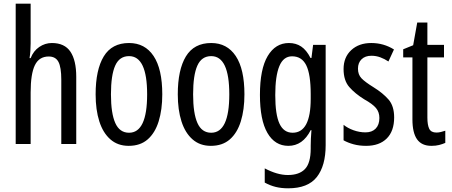

<svg xmlns="http://www.w3.org/2000/svg" viewBox="-20 -846 2446 1040"><path d="M146 -611Q146 -567 140 -531H146Q161 -570 192.5 -591.5Q224 -613 261 -613Q330 -613 361.5 -566Q393 -519 393 -430V-66H312V-414Q312 -482 296.5 -511Q281 -540 244 -540Q192 -540 169 -493Q146 -446 146 -345V-66H65V-826H146Z M859 -335Q859 -252 839.5 -189Q820 -126 780 -91Q740 -56 677 -56Q618 -56 578 -91Q538 -126 518 -188.5Q498 -251 498 -335Q498 -468 542 -540.5Q586 -613 679 -613Q765 -613 812 -542.5Q859 -472 859 -335ZM581 -335Q581 -232 604.5 -179.5Q628 -127 679 -127Q777 -127 777 -335Q777 -542 679 -542Q627 -542 604 -490.5Q581 -439 581 -335Z M1304 -335Q1304 -252 1284.5 -189Q1265 -126 1225 -91Q1185 -56 1122 -56Q1063 -56 1023 -91Q983 -126 963 -188.5Q943 -251 943 -335Q943 -468 987 -540.5Q1031 -613 1124 -613Q1210 -613 1257 -542.5Q1304 -472 1304 -335ZM1026 -335Q1026 -232 1049.5 -179.5Q1073 -127 1124 -127Q1222 -127 1222 -335Q1222 -542 1124 -542Q1072 -542 1049 -490.5Q1026 -439 1026 -335Z M1545 -613Q1583 -613 1611.5 -594Q1640 -575 1662 -532H1667L1676 -603H1744V-60Q1744 52 1696 113Q1648 174 1541 174Q1504 174 1473.5 166.5Q1443 159 1414 143V66Q1482 102 1539 102Q1601 102 1632 69.5Q1663 37 1663 -41V-57Q1663 -74 1664 -95.5Q1665 -117 1667 -141H1663Q1620 -56 1542 -56Q1469 -56 1428.5 -126Q1388 -196 1388 -332Q1388 -472 1430 -542.5Q1472 -613 1545 -613ZM1562 -541Q1515 -541 1493 -487.5Q1471 -434 1471 -331Q1471 -225 1494 -176Q1517 -127 1565 -127Q1663 -127 1663 -311V-336Q1663 -443 1639 -492Q1615 -541 1562 -541Z M2115 -210Q2115 -136 2075 -96Q2035 -56 1963 -56Q1926 -56 1895 -64.5Q1864 -73 1841 -86V-170Q1863 -152 1895 -140.5Q1927 -129 1960 -129Q1995 -129 2015 -149.5Q2035 -170 2035 -207Q2035 -239 2016.5 -261Q1998 -283 1953 -308Q1903 -339 1872 -374.5Q1841 -410 1841 -472Q1841 -536 1882.5 -574.5Q1924 -613 1991 -613Q2058 -613 2114 -578L2084 -513Q2063 -527 2040 -535.5Q2017 -544 1992 -544Q1958 -544 1938.5 -525Q1919 -506 1919 -474Q1919 -442 1938 -422Q1957 -402 2004 -373Q2054 -342 2084.5 -307Q2115 -272 2115 -210Z M2344 -128Q2356 -128 2368 -131Q2380 -134 2392 -138V-72Q2376 -65 2358 -60.5Q2340 -56 2317 -56Q2264 -56 2239 -91.5Q2214 -127 2214 -199V-535H2164V-579L2218 -601L2240 -724H2295V-603H2385V-535H2295V-209Q2295 -169 2305 -148.5Q2315 -128 2344 -128Z"/></svg>

Font: Noto Sans Malayalam UI ExtraCondensed
Style: Regular
Weight: 400
Width: 2
Designer: Jelle Bosma - Monotype Design Team
Foundry: Monotype Imaging Inc.
Version: Version 2.104; ttfautohint (v1.8.4.7-5d5b)